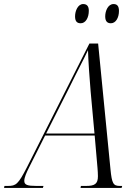

<svg xmlns="http://www.w3.org/2000/svg" viewBox="-78 -929 682 949"><path d="M470 -814C494 -814 510 -841 510 -875C510 -900 500 -909 483 -909C456 -909 442 -875 442 -848C442 -822 454 -814 470 -814ZM321 -814C345 -814 361 -841 361 -876C361 -900 350 -909 333 -909C307 -909 293 -875 293 -848C293 -822 304 -814 321 -814ZM-58 0H134L137 -10H101C58 -10 42 -15 42 -35C42 -52 53 -76 66 -102L145 -259H390L404 -98C405 -85 406 -71 406 -58C406 -20 390 -10 348 -10H322L320 0H523L526 -10H515C482 -10 475 -21 468 -93L407 -714H364L55 -102C12 -18 1 -10 -39 -10H-56ZM264 -495C311 -591 334 -632 357 -681C358 -632 365 -536 370 -477L389 -269H150Z"/></svg>

Font: Noto Serif Display Condensed Light
Style: Italic
Weight: 300
Width: 3
Italic angle: -12°
Designer: Monotype Design Team
Foundry: Monotype Imaging Inc.
Version: Version 2.009